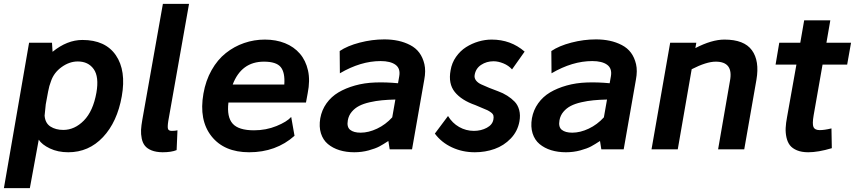

<svg xmlns="http://www.w3.org/2000/svg" viewBox="-23 -770 4408 990"><path d="M401.9 -564Q520.5 -564 574.5 -484.9Q628.4 -405.8 605 -273.9Q581.5 -141.1 508.1 -63Q434.6 15.1 329.1 15.1Q275.4 15.1 234.1 -4.6Q192.9 -24.4 176.8 -49.8L130.9 200.2H-2.9L127 -549.8H245.1L248 -502.9Q323.2 -564 401.9 -564ZM474.1 -292Q488.3 -374 460.2 -413.6Q432.1 -453.1 377.9 -453.1Q335 -453.1 294.9 -424.3Q254.9 -395.5 240.2 -352.1Q230.5 -327.6 225.1 -297.9L212.9 -231.9Q211.9 -226.1 207 -173.8Q210 -134.8 237.3 -117.4Q264.6 -100.1 303.2 -100.1Q361.8 -100.1 409.4 -148.4Q457 -196.8 474.1 -292Z M844.7 -146Q839.8 -114.3 843.5 -104.7Q847.2 -95.2 862.8 -95.2Q880.4 -95.2 892.1 -98.1L887.7 3.9Q860.8 15.1 814.9 15.1Q781.7 14.6 759 5.6Q736.3 -3.4 724.4 -18.3Q712.4 -33.2 707.8 -55.7Q703.1 -78.1 704.3 -100.8Q705.6 -123.5 710.9 -152.8L816.9 -750H951.7Z M1342.8 -565.9Q1399.9 -565.9 1446.3 -547.4Q1492.7 -528.8 1523.2 -493.4Q1553.7 -458 1565.2 -406.5Q1576.7 -355 1563.5 -289.1L1554.7 -241.2H1154.8Q1146 -167 1176.5 -132.6Q1207 -98.1 1286.6 -98.1Q1348.6 -98.1 1402.6 -120.1Q1456.5 -142.1 1478.5 -167L1495.6 -69.8Q1400.4 15.1 1261.7 15.1Q1132.8 15.1 1067.4 -67.6Q1002 -150.4 1025.9 -287.1Q1037.6 -354.5 1068.1 -408.4Q1098.6 -462.4 1141.4 -496.3Q1184.1 -530.3 1235.6 -548.1Q1287.1 -565.9 1342.8 -565.9ZM1337.9 -452.1Q1221.7 -452.1 1176.8 -334H1442.9Q1447.3 -396.5 1424.3 -424.3Q1401.4 -452.1 1337.9 -452.1Z M1958.5 -566.9Q1996.6 -566.9 2029.8 -559.8Q2063 -552.7 2092 -537.6Q2121.1 -522.5 2139.2 -498Q2157.2 -473.6 2165.3 -439.2Q2173.3 -404.8 2164.6 -358.9L2101.6 0H1986.3L1979.5 -43Q1952.6 -25.4 1933.1 -14.9Q1913.6 -4.4 1878.2 5.4Q1842.8 15.1 1803.7 15.1Q1762.2 15.1 1727.5 4.4Q1692.9 -6.3 1667.7 -27.3Q1642.6 -48.3 1631.8 -82.5Q1621.1 -116.7 1628.4 -160.2Q1636.2 -203.1 1660.6 -237.3Q1685.1 -271.5 1721.9 -293.5Q1758.8 -315.4 1807.4 -329.1Q1856 -342.8 1911.6 -344.7Q1967.3 -346.7 2029.3 -340.8L2035.6 -377Q2042.5 -417 2016.4 -436Q1990.2 -455.1 1939.5 -455.1Q1836.9 -455.1 1729.5 -392.1L1728.5 -506.8Q1768.1 -533.7 1831.8 -550.3Q1895.5 -566.9 1958.5 -566.9ZM1770.5 -149.9Q1764.2 -115.2 1782.5 -100.6Q1800.8 -85.9 1836.4 -85.9Q1877.4 -85.9 1921.4 -106.7Q1965.3 -127.4 1999.5 -165L2015.6 -256.8Q1977.1 -255.9 1946 -252.9Q1915 -250 1883.1 -242.7Q1851.1 -235.4 1828.9 -223.9Q1806.6 -212.4 1790.8 -193.6Q1774.9 -174.8 1770.5 -149.9Z M2682.1 -503.9 2617.2 -412.1Q2599.6 -432.1 2572.8 -443.1Q2545.9 -454.1 2522 -454.1Q2485.8 -454.1 2457.8 -435.5Q2429.7 -417 2424.3 -382.8Q2421.9 -367.7 2431.4 -355.2Q2440.9 -342.8 2458.7 -334.7Q2476.6 -326.7 2499.3 -317.1Q2522 -307.6 2546.1 -299.1Q2570.3 -290.5 2592.3 -276.6Q2614.3 -262.7 2630.6 -245.8Q2647 -229 2654.1 -202.6Q2661.1 -176.3 2655.3 -144Q2646 -92.8 2610.6 -55.9Q2575.2 -19 2527.3 -2Q2479.5 15.1 2425.3 15.1Q2361.3 15.1 2307.1 -10.3Q2252.9 -35.6 2219.2 -81.1L2287.1 -171.9Q2309.1 -135.3 2344.5 -115.2Q2379.9 -95.2 2420.4 -95.2Q2457.5 -95.2 2487.1 -111.1Q2516.6 -127 2521 -153.8Q2523.4 -166 2521 -174.6Q2518.6 -183.1 2508.5 -190.4Q2498.5 -197.8 2490.2 -201.7Q2481.9 -205.6 2461.4 -213.9Q2440.9 -222.2 2428.2 -228Q2356.4 -252.9 2322 -295.7Q2287.6 -338.4 2300.3 -407.2Q2306.6 -445.8 2328.4 -476.8Q2350.1 -507.8 2380.1 -526.9Q2410.2 -545.9 2444.1 -555.9Q2478 -565.9 2512.2 -565.9Q2610.8 -565.9 2682.1 -503.9Z M3049.8 -566.9Q3087.9 -566.9 3121.1 -559.8Q3154.3 -552.7 3183.3 -537.6Q3212.4 -522.5 3230.5 -498Q3248.5 -473.6 3256.6 -439.2Q3264.6 -404.8 3255.9 -358.9L3192.9 0H3077.6L3070.8 -43Q3043.9 -25.4 3024.4 -14.9Q3004.9 -4.4 2969.5 5.4Q2934.1 15.1 2895 15.1Q2853.5 15.1 2818.8 4.4Q2784.2 -6.3 2759 -27.3Q2733.9 -48.3 2723.1 -82.5Q2712.4 -116.7 2719.7 -160.2Q2727.5 -203.1 2752 -237.3Q2776.4 -271.5 2813.2 -293.5Q2850.1 -315.4 2898.7 -329.1Q2947.3 -342.8 3002.9 -344.7Q3058.6 -346.7 3120.6 -340.8L3127 -377Q3133.8 -417 3107.7 -436Q3081.5 -455.1 3030.8 -455.1Q2928.2 -455.1 2820.8 -392.1L2819.8 -506.8Q2859.4 -533.7 2923.1 -550.3Q2986.8 -566.9 3049.8 -566.9ZM2861.8 -149.9Q2855.5 -115.2 2873.8 -100.6Q2892.1 -85.9 2927.7 -85.9Q2968.8 -85.9 3012.7 -106.7Q3056.6 -127.4 3090.8 -165L3106.9 -256.8Q3068.4 -255.9 3037.4 -252.9Q3006.3 -250 2974.4 -242.7Q2942.4 -235.4 2920.2 -223.9Q2897.9 -212.4 2882.1 -193.6Q2866.2 -174.8 2861.8 -149.9Z M3712.4 -565.9Q3814 -565.9 3854 -511Q3894 -456.1 3877.4 -358.9L3814.5 0H3679.7L3740.7 -352.1Q3760.3 -452.1 3667.5 -452.1Q3619.6 -452.1 3543.5 -413.1L3471.7 0H3336.4L3432.6 -549.8H3567.4L3562.5 -522Q3647 -565.9 3712.4 -565.9Z M4218.3 -437 4172.4 -175.8Q4164.6 -130.9 4171.4 -115Q4178.2 -99.1 4204.1 -99.1Q4228 -99.1 4264.2 -107.9L4266.1 -5.9Q4195.8 15.1 4144.5 15.1Q4110.4 15.1 4086.4 5.1Q4062.5 -4.9 4050 -21Q4037.6 -37.1 4032.2 -61.3Q4026.9 -85.4 4028.1 -110.4Q4029.3 -135.3 4035.2 -166L4083.5 -437H3976.1L3995.1 -549.8H4103.5L4123.5 -665H4258.3L4238.3 -549.8H4365.2L4345.2 -437Z"/></svg>

Font: Stilu SemiBold
Style: Italic
Weight: 600
Italic angle: -10°
Designer: Genilson Lima Santos
Foundry: Genilson Lima Santos
Version: Version 1.200;PS 001.200;hotconv 1.0.88;makeotf.lib2.5.64775